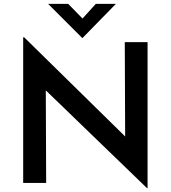

<svg xmlns="http://www.w3.org/2000/svg" viewBox="-20 -947 884 994"><path d="M741 27 182 -513 217 -499 219 0H100V-754H105L655 -214L628 -223L626 -729H744V27ZM333 -927 419 -839 389 -831 476 -927H580L407 -750H406L229 -927Z"/></svg>

Font: Reem Kufi Fun Medium
Style: Regular
Weight: 500
Designer: Khaled Hosny
Version: Version 1.005